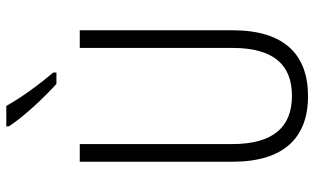

<svg xmlns="http://www.w3.org/2000/svg" viewBox="-214 -866 997 609"><g transform="rotate(-90 284.5 -561.5)"><path d="M253 -1040H188V-1032C217 -987 281 -918 323 -881H359V-891C324 -932 280 -991 253 -1040ZM493 -323V-807H437V-323C437 -189 381 -134 285 -134C187 -134 132 -192 132 -324V-807H76V-323C76 -162 150 -83 284 -83C414 -83 493 -156 493 -323Z"/></g></svg>

Font: Noto Sans Telugu UI Condensed Light
Style: Regular
Weight: 300
Width: 3
Designer: Jelle Bosma - Monotype Design Team
Foundry: Monotype Imaging Inc.
Version: Version 2.005